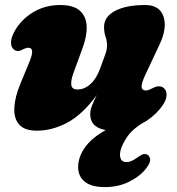

<svg xmlns="http://www.w3.org/2000/svg" viewBox="-20 -505 706 764"><path d="M630 -156Q642.5 -147.5 642.8 -128.5Q643 -109.5 628 -87Q604 -51.5 565 -25.5V-25Q509.5 3.5 483.5 43.2Q457.5 83 457.5 110.5Q457.5 140 484 140Q501.5 140 525.5 122.5Q537 114 545.8 110Q554.5 106 564 109.5Q574 113 577 126.8Q580 140.5 563.5 162.5Q540 194.5 496 217Q452 239.5 397.5 239.5Q344 239.5 317.5 218.2Q291 197 291 160Q291 120 317.5 82.2Q344 44.5 400.5 12.5Q339 2 339 -51Q339 -67.5 346.8 -86.5Q354.5 -105.5 365 -126.5Q307.5 -48.5 247.5 -16.8Q187.5 15 126.5 15Q77 15 55.8 -10Q34.5 -35 37 -77Q39.5 -119 60 -169L98 -261Q120 -315 93 -315Q83.5 -315 68 -307Q49 -296 34 -309Q24 -317.5 23.8 -335.5Q23.5 -353.5 37 -379Q63 -426.5 111 -455.8Q159 -485 219.5 -485Q273 -485 298 -462.2Q323 -439.5 324.8 -401Q326.5 -362.5 309 -315L271 -211Q261.5 -184 263.8 -166.5Q266 -149 289 -149Q316.5 -149 340.5 -171Q364.5 -193 379 -234Q392.5 -270 399.2 -289.2Q406 -308.5 406 -324Q406 -342 400 -359.2Q394 -376.5 394 -398Q394 -438 437.5 -461.5Q481 -485 558 -485Q615 -485 630.5 -439.5Q646 -394 615 -328L559 -209Q542 -172.5 543.5 -158.8Q545 -145 560.5 -145Q567 -145 573.2 -147.8Q579.5 -150.5 589 -155Q602.5 -162 612.8 -161.5Q623 -161 630 -156Z"/></svg>

Font: Fraunces 9pt SuperSoft Black
Style: Italic
Weight: 900
Italic angle: -16°
Version: Version 1.000;[0bf87f6ff]